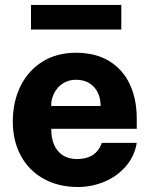

<svg xmlns="http://www.w3.org/2000/svg" viewBox="-20 -738 604 768"><path d="M287.8 -101.8Q324.9 -101.8 349.8 -117.1Q374.8 -132.4 387.5 -166.5H527Q517.9 -112.1 482.9 -72.2Q448 -32.2 397.4 -11.1Q346.9 10 291.5 10Q214.9 10 155.7 -22.3Q96.5 -54.6 63.9 -114.1Q31.2 -173.6 31.2 -252.5Q31.2 -330 61.6 -392.4Q92 -454.9 149.1 -490.9Q206.1 -527 284 -527Q362 -527 416.7 -493.8Q471.4 -460.5 499.2 -401.1Q527 -341.8 527 -263.5V-222.8H185Q184.6 -185 196.9 -157.8Q209.2 -130.5 232.4 -116.1Q255.6 -101.8 287.8 -101.8ZM382.5 -314Q382.5 -343.8 371.2 -367.4Q360 -391.1 337.8 -405.1Q315.5 -419 283.8 -419Q254.1 -419 231.5 -404.2Q208.9 -389.5 196.6 -365.3Q184.4 -341.1 184.5 -314ZM465.2 -619.8H104V-718.2H465.2Z"/></svg>

Font: Public Sans VF
Style: Regular
Weight: 400
Designer: Pablo Impallari, Rodrigo Fuenzalida (Modified by Dan O. Williams and USWDS)
Version: Version 1.003